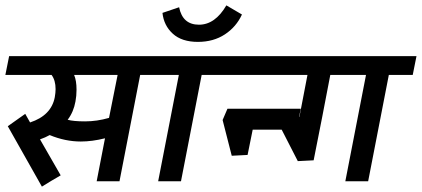

<svg xmlns="http://www.w3.org/2000/svg" viewBox="-44 -675 1571 715"><path d="M478 -396 401 0H316L347 -160Q299 -148 257 -148Q199 -148 141 -172Q125 -163 105 -156L182 -22Q171 -16 147 -1.5Q123 13 112 20L-15 -205L50 -251L68 -219Q147 -245 160 -313Q163 -330 163 -343Q163 -376 148 -396H-24L-10 -466H581L567 -396ZM232 -396Q241 -375 241 -341Q241 -318 237 -297Q230 -258 208 -229Q229 -223 273 -223Q317 -223 362 -236L394 -396Z M557 0ZM707 -396 630 0H545L622 -396H533L547 -466H808L794 -396ZM561 -627 623 -648Q636 -583 697 -583Q757 -583 799 -655L857 -621Q836 -575 793.5 -547Q751 -519 693 -519Q633 -519 599.5 -549.5Q566 -580 561 -627Z M760 -396 774 -466H1067L1053 -396ZM897 -192 878 -98 819 -95 785 -228 803 -270H1076L1060 -192Z M1404 -396 1327 0H1242L1319 -396H1186L1156 -240L1124 -78L1065 -75L1002 -198L1009 -240H1071L1101 -396H987L1001 -466H1507L1493 -396Z"/></svg>

Font: Cambay Devanagari
Style: Bold Italic
Weight: 700
Designer: Pooja Saxena
Foundry: Pooja Saxena
Version: Version 1.005;PS 001.005;hotconv 1.0.70;makeotf.lib2.5.58329